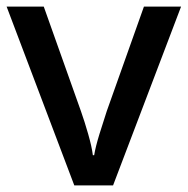

<svg xmlns="http://www.w3.org/2000/svg" viewBox="-20 -559 566 579"><path d="M204 0 0 -539H112L224 -224Q235 -193 246 -154.5Q257 -116 260 -91H264Q268 -116 280 -155Q292 -194 302 -224L414 -539H526L321 0Z"/></svg>

Font: Noto Sans Gurmukhi Medium
Style: Regular
Weight: 500
Designer: Jelle Bosma - Monotype Design Team
Foundry: Monotype Imaging Inc.
Version: Version 2.004; ttfautohint (v1.8.4.7-5d5b)